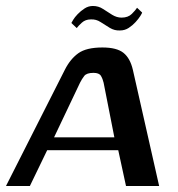

<svg xmlns="http://www.w3.org/2000/svg" viewBox="-40 -623 595 643"><path d="M-20 0 177 -389Q195 -425 222 -444.5Q249 -464 303 -464Q351 -464 373.5 -446Q396 -428 405 -389L493 0H382L356 -120H118L60 0ZM141 -163H343L307 -346Q304 -359 298 -369Q292 -379 273 -379Q250 -379 242 -368.5Q234 -358 228 -346ZM362 -521Q344 -520 328 -529.5Q312 -539 297 -549Q282 -559 264 -558Q246 -558 234 -547Q222 -536 217 -529L199 -546Q200 -548 205 -556.5Q210 -565 220 -575.5Q230 -586 243 -594.5Q256 -603 271 -603Q290 -603 305 -593Q320 -583 335.5 -573.5Q351 -564 367 -564Q389 -564 401.5 -576.5Q414 -589 419 -597L436 -581Q436 -579 430 -569.5Q424 -560 414 -549Q404 -538 391 -529.5Q378 -521 362 -521Z"/></svg>

Font: Genos Medium
Style: Italic
Weight: 500
Italic angle: -8°
Designer: Robert E. Leuschke
Foundry: Robert E. Leuschke
Version: Version 1.010